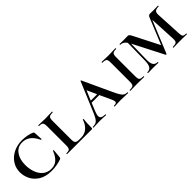

<svg xmlns="http://www.w3.org/2000/svg" viewBox="168 -1341 2207 2207"><g transform="rotate(-45 1271.0 -237.5)"><path d="M461 -451Q468 -448 470 -445Q472 -442 473 -434L479 -331Q479 -328 473.5 -327Q468 -326 467 -330Q436 -396 393.5 -428.5Q351 -461 294 -461Q220 -461 177.5 -402.5Q135 -344 135 -251Q135 -189 154.5 -133Q174 -77 215.5 -42Q257 -7 318 -7Q373 -7 410.5 -39Q448 -71 476 -140Q478 -144 483 -143Q488 -142 488 -139L478 -33Q477 -25 475 -22Q473 -19 464 -15Q387 12 304 12Q209 12 148 -26Q87 -64 59.5 -121Q32 -178 32 -236Q32 -305 68 -360.5Q104 -416 167.5 -448Q231 -480 309 -480Q347 -480 390 -472.5Q433 -465 461 -451Z M716 -85Q716 -58 721.5 -44Q727 -30 741.5 -24.5Q756 -19 786 -19H815Q870 -19 911.5 -54.5Q953 -90 972 -152Q972 -154 977 -154Q979 -154 981.5 -152.5Q984 -151 984 -150Q977 -101 977 -15Q977 -7 974 -3.5Q971 0 962 0H565Q562 0 562 -6Q562 -12 565 -12Q593 -12 605.5 -17Q618 -22 623 -36.5Q628 -51 628 -81V-387Q628 -417 623 -431Q618 -445 605 -450.5Q592 -456 565 -456Q562 -456 562 -462Q562 -468 565 -468L612 -467Q652 -465 675 -465Q701 -465 741 -467L787 -468Q789 -468 789 -462Q789 -456 787 -456Q756 -456 741 -450.5Q726 -445 721 -430.5Q716 -416 716 -386Z M1555 0Q1537 0 1495 -2Q1453 -4 1433 -4Q1417 -4 1385 -2Q1353 0 1339 0Q1335 0 1335 -6Q1335 -12 1339 -12Q1363 -12 1373 -18Q1383 -24 1383 -36Q1383 -52 1368 -84L1306 -218H1181L1142 -123Q1125 -81 1125 -58Q1125 -33 1142.5 -22.5Q1160 -12 1196 -12Q1201 -12 1201 -6Q1201 0 1196 0Q1182 0 1156 -2Q1128 -4 1104 -4Q1079 -4 1045 -2Q1015 0 996 0Q991 0 991 -6Q991 -12 996 -12Q1027 -12 1046 -21Q1065 -30 1081 -54.5Q1097 -79 1119 -132L1267 -483Q1269 -487 1273 -487Q1277 -487 1278 -483L1438 -137Q1464 -82 1480 -56.5Q1496 -31 1512.5 -21.5Q1529 -12 1555 -12Q1560 -12 1560 -6Q1560 0 1555 0ZM1295 -242 1241 -361 1191 -242Z M1818 -12Q1820 -12 1820 -6Q1820 0 1818 0Q1789 0 1772 -1L1705 -2L1641 -1Q1624 0 1594 0Q1591 0 1591 -6Q1591 -12 1594 -12Q1625 -12 1639 -17Q1653 -22 1658 -36.5Q1663 -51 1663 -81V-387Q1663 -417 1658 -431Q1653 -445 1638.5 -450.5Q1624 -456 1594 -456Q1591 -456 1591 -462Q1591 -468 1594 -468L1641 -467Q1681 -465 1705 -465Q1732 -465 1774 -467L1818 -468Q1820 -468 1820 -462Q1820 -456 1818 -456Q1788 -456 1774 -450Q1760 -444 1755 -429.5Q1750 -415 1750 -385V-81Q1750 -51 1755 -36.5Q1760 -22 1774 -17Q1788 -12 1818 -12Z M2512 0Q2485 0 2469 -1L2409 -2L2342 -1Q2325 0 2295 0Q2292 0 2292 -6Q2292 -12 2295 -12Q2326 -12 2341 -17.5Q2356 -23 2361 -37Q2366 -51 2364 -81L2348 -399L2187 -7Q2185 -3 2180 -3Q2174 -3 2172 -7L1982 -378L1977 -121Q1976 -64 1993 -38Q2010 -12 2048 -12Q2051 -12 2051 -6Q2051 0 2048 0Q2025 0 2012 -1L1966 -2L1920 -1Q1906 0 1881 0Q1879 0 1879 -6Q1879 -12 1881 -12Q1920 -12 1937.5 -38Q1955 -64 1957 -121L1962 -411Q1931 -456 1886 -456Q1883 -456 1883 -462Q1883 -468 1886 -468L1959 -467L2017 -468Q2030 -468 2039 -458.5Q2048 -449 2064 -416L2214 -121L2346 -443Q2350 -454 2359 -461Q2368 -468 2377 -468L2436 -467L2509 -468Q2511 -468 2511 -462Q2511 -456 2509 -456Q2469 -456 2452.5 -442.5Q2436 -429 2438 -389L2454 -81Q2456 -50 2460 -36Q2464 -22 2475.5 -17Q2487 -12 2512 -12Q2515 -12 2515 -6Q2515 0 2512 0Z"/></g></svg>

Font: Cormorant SC SemiBold
Style: Regular
Weight: 600
Designer: Christian Thalmann (Catharsis Fonts)
Version: Version 3.000